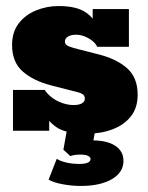

<svg xmlns="http://www.w3.org/2000/svg" viewBox="-20 -433 491 636"><path d="M267 10Q198 10 166.5 -12Q135 -34 127 -62L143 -70V0H23V-135H128Q139 -119 154.5 -108Q170 -97 188.5 -91Q207 -85 224 -85Q241 -85 251 -90.5Q261 -96 261 -106Q261 -115 255 -120Q249 -125 232 -129L150 -150Q91 -165 55.5 -196Q20 -227 20 -284Q20 -327 42 -355.5Q64 -384 99.5 -398.5Q135 -413 174 -413Q235 -413 265.5 -391Q296 -369 303 -341L287 -343V-403H407V-278H302Q297 -289 285.5 -298Q274 -307 260 -312.5Q246 -318 232 -318Q216 -318 205.5 -312Q195 -306 195 -295Q195 -288 201 -283.5Q207 -279 224 -274L306 -253Q366 -238 401 -207Q436 -176 436 -119Q436 -76 413.5 -47.5Q391 -19 352.5 -4.5Q314 10 267 10ZM247 183Q219 183 188.5 177.5Q158 172 141 162L168 93Q178 100 198 105Q218 110 243 110Q280 110 280 93Q280 88 272 83.5Q264 79 244 79Q237 79 229.5 80Q222 81 213 84L190 63L203 -10H297L285 57L239 40Q250 36 262.5 34Q275 32 285 32Q335 32 362 50Q389 68 389 100Q389 138 350.5 160.5Q312 183 247 183Z"/></svg>

Font: Rokkitt SemiBold Black
Style: Regular
Weight: 900
Version: Version 3.103